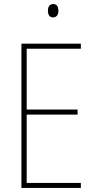

<svg xmlns="http://www.w3.org/2000/svg" viewBox="-20 -930 472 950"><path d="M243 -910C223 -910 217 -893 217 -877C217 -859 224 -844 242 -844C261 -844 269 -858 269 -877C269 -893 264 -910 243 -910ZM380 0V-25H112V-363H364V-388H112V-689H380V-714H86V0Z"/></svg>

Font: Noto Sans Sinhala Condensed Thin
Style: Regular
Weight: 100
Width: 3
Designer: Jelle Bosma - Monotype Design Team
Foundry: Monotype Imaging Inc.
Version: Version 2.006